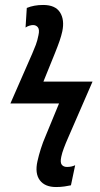

<svg xmlns="http://www.w3.org/2000/svg" viewBox="-20 -744 403 774"><path d="M206 10Q161 10 140.5 -17.5Q120 -45 131 -94Q136 -117 144.5 -144Q153 -171 164 -196L218 -327H22L110 -528Q118 -546 124.5 -563.5Q131 -581 135 -602Q140 -624 133 -633.5Q126 -643 113 -643Q107 -643 98.5 -640.5Q90 -638 83 -633L88 -712Q117 -724 154 -724Q203 -724 222 -694Q241 -664 231 -617Q227 -599 220.5 -580Q214 -561 202 -531L155 -415H353L253 -185Q245 -167 237.5 -147Q230 -127 227 -112Q222 -89 229 -80Q236 -71 250 -71Q269 -71 283 -78L266 3Q257 5 241 7.5Q225 10 206 10Z"/></svg>

Font: Noto Sans ExtraCondensed Medium
Style: Italic
Weight: 500
Width: 2
Italic angle: -12°
Designer: Monotype Design Team
Foundry: Monotype Imaging Inc.
Version: Version 2.013; ttfautohint (v1.8.4.7-5d5b)